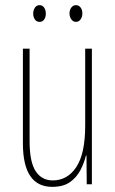

<svg xmlns="http://www.w3.org/2000/svg" viewBox="-20 -782 448 746"><path d="M337 -593V-66H317L316 -178H314Q307 -149 292.5 -121Q278 -93 252 -74.5Q226 -56 183 -56Q69 -56 69 -225V-593H95V-233Q95 -153 118.5 -117Q142 -81 185 -81Q242 -81 276.5 -133Q311 -185 311 -294V-593ZM109 -729Q109 -742 115.5 -752Q122 -762 134 -762Q145 -762 151.5 -752.5Q158 -743 158 -729Q158 -715 151.5 -706Q145 -697 134 -697Q122 -697 115.5 -706.5Q109 -716 109 -729ZM250 -730Q250 -743 257 -752.5Q264 -762 275 -762Q286 -762 293 -753Q300 -744 300 -730Q300 -716 293 -706.5Q286 -697 275 -697Q264 -697 257 -707Q250 -717 250 -730Z"/></svg>

Font: Noto Sans Malayalam UI ExtraCondensed Thin
Style: Regular
Weight: 100
Width: 2
Designer: Jelle Bosma - Monotype Design Team
Foundry: Monotype Imaging Inc.
Version: Version 2.104; ttfautohint (v1.8.4.7-5d5b)